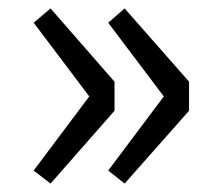

<svg xmlns="http://www.w3.org/2000/svg" viewBox="-20 -510 519 456"><path d="M100 -74 60 -105 192 -281 60 -456 100 -490 252 -316V-247ZM276 -74 237 -105 369 -281 237 -456 276 -490 429 -316V-247Z"/></svg>

Font: Noto Sans HK Thin
Style: Regular
Weight: 400
Version: Version 2.004-H2;hotconv 1.0.118;makeotfexe 2.5.65603